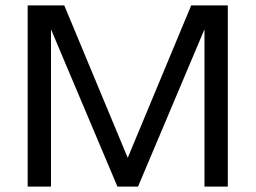

<svg xmlns="http://www.w3.org/2000/svg" viewBox="-20 -688 943 708"><path d="M734 0V-580L489 0H413L168 -580V0H82V-668H217L451 -106L685 -668H820V0Z"/></svg>

Font: Gantari
Style: Regular
Weight: 400
Designer: Anugrah Pasau
Foundry: Lafontype
Version: Version 1.000; ttfautohint (v1.8.4)